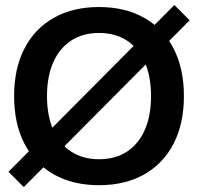

<svg xmlns="http://www.w3.org/2000/svg" viewBox="-20 -744 809 784"><path d="M384.3 12.2Q277.3 12.2 199.5 -32Q121.6 -76.2 79.6 -157.7Q37.6 -239.3 37.6 -351.6Q37.6 -463.9 79.6 -545.4Q121.6 -627 199.5 -671.1Q277.3 -715.3 384.3 -715.3Q491.2 -715.3 569.1 -671.1Q647 -627 689 -545.4Q731 -463.9 731 -351.6Q731 -239.3 689 -157.7Q647 -76.2 569.1 -32Q491.2 12.2 384.3 12.2ZM384.3 -93.8Q450.7 -93.8 498.3 -124.8Q545.9 -155.8 571.3 -213.6Q596.7 -271.5 596.7 -351.6Q596.7 -432.1 571.3 -489.7Q545.9 -547.4 498.3 -578.4Q450.7 -609.4 384.3 -609.4Q318.4 -609.4 270.8 -578.4Q223.1 -547.4 197.5 -489.7Q171.9 -432.1 171.9 -351.6Q171.9 -271.5 197.5 -213.6Q223.1 -155.8 270.8 -124.8Q318.4 -93.8 384.3 -93.8ZM77.1 20 14.6 -42.5 691.9 -723.6 754.4 -661.1Z"/></svg>

Font: Schibsted Grotesk SemiBold
Style: Regular
Weight: 600
Designer: Bakken & Baeck AS, Henrik Kongsvoll
Foundry: Schibsted ASA
Version: Version 1.100;gftools[0.9.25]